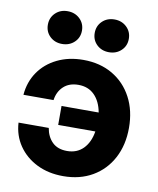

<svg xmlns="http://www.w3.org/2000/svg" viewBox="-84 -800 722 877"><g transform="rotate(10 277.5 -361.0)"><path d="M268.6 11.7Q199.7 11.7 146.2 -14.9Q92.8 -41.5 61 -87.9Q29.3 -134.3 25.9 -193.8H166Q172.9 -153.3 197.8 -128.9Q222.7 -104.5 266.1 -104.5Q312 -104.5 341.1 -134Q370.1 -163.6 378.4 -214.8H206.1V-302.7H378.4Q369.1 -353.5 340.3 -382.3Q311.5 -411.1 266.1 -411.1Q223.1 -411.1 197 -386.7Q170.9 -362.3 165.5 -322.8H25.9Q30.8 -382.8 62.5 -429Q94.2 -475.1 147.5 -501.2Q200.7 -527.3 268.6 -527.3Q345.7 -527.3 404.1 -493.2Q462.4 -459 494.6 -398.2Q526.9 -337.4 526.9 -257.3Q526.9 -177.7 494.6 -116.9Q462.4 -56.2 404.1 -22.2Q345.7 11.7 268.6 11.7ZM158.7 -582Q125 -582 102.5 -603.5Q80.1 -625 80.1 -657.7Q80.1 -690.4 102.5 -712.2Q125 -733.9 158.7 -733.9Q192.9 -733.9 215.6 -712.2Q238.3 -690.4 238.3 -657.7Q238.3 -625 215.6 -603.5Q192.9 -582 158.7 -582ZM376.5 -582Q342.3 -582 319.8 -603.5Q297.4 -625 297.4 -657.7Q297.4 -690.4 319.8 -712.2Q342.3 -733.9 376.5 -733.9Q410.2 -733.9 432.9 -712.2Q455.6 -690.4 455.6 -657.7Q455.6 -625 432.9 -603.5Q410.2 -582 376.5 -582Z"/></g></svg>

Font: Inter Display
Style: Bold
Weight: 700
Designer: Rasmus Andersson
Foundry: rsms
Version: Version 4.001;git-9221beed3